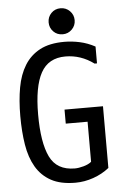

<svg xmlns="http://www.w3.org/2000/svg" viewBox="-59 -916 617 955"><g transform="rotate(-5 250.0 -438.5)"><path d="M425 -585Q360 -633 283 -633Q198 -633 160.5 -564.5Q123 -496 123 -357Q123 -217 157.5 -145.5Q192 -74 282 -74Q301 -74 326 -81Q351 -88 365 -100V-300H256V-370H448V-62Q413 -34 368.5 -18.5Q324 -3 279 -3Q205 -3 157.5 -29Q110 -55 82.5 -102Q55 -149 44.5 -214Q34 -279 34 -357Q34 -435 45.5 -499Q57 -563 85.5 -609Q114 -655 162 -680.5Q210 -706 284 -706Q322 -706 361 -697.5Q400 -689 437 -669V-585ZM280 -874Q307 -874 326 -855Q345 -836 345 -809Q345 -782 326 -763Q307 -744 280 -744Q252 -744 233.5 -763Q215 -782 215 -809Q215 -836 233.5 -855Q252 -874 280 -874Z"/></g></svg>

Font: D2Coding ligature
Style: Regular
Weight: 400
Monospace: yes
Designer: Yong-Rak Park; Jeong-Hwan Yoon; Sang-Min Lee;
Foundry: NHN Corporation
Version: Version 1.3.2; Build 20180524